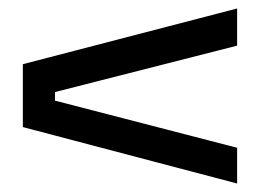

<svg xmlns="http://www.w3.org/2000/svg" viewBox="-20 -549 607 448"><path d="M533.3 -204.2V-120.8L33.3 -252.5V-399.2L533.3 -529.2V-442.5L108.3 -334.2V-314.2Z"/></svg>

Font: Familjen Grotesk Variable
Style: Regular
Weight: 400
Designer: Anders Wikstroem, Jonas Baeckman, Matilda Gysing, Kristian Moeller
Foundry: Familjen STHLM AB
Version: Version 2.000